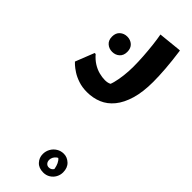

<svg xmlns="http://www.w3.org/2000/svg" viewBox="-484 -521 1505 1505"><g transform="rotate(45 268.0 231.0)"><path d="M34 0Q63 34 96.5 55Q130 76 165 85Q200 94 230 94Q260 94 279.5 84Q299 74 308 75L265 115Q281 93 291.5 53Q302 13 308 -37.5Q314 -88 314 -138Q314 -192 310 -252Q306 -312 299.5 -368.5Q293 -425 285 -467L471 -486H482Q496 -385 502 -305.5Q508 -226 508 -165Q508 -52 484 29Q460 110 418 161.5Q376 213 319.5 236.5Q263 260 197 260Q144 260 101 245.5Q58 231 28 211.5Q-2 192 -19.5 176Q-37 160 -39 157L23 0ZM113 -103Q78 -103 53 -125Q28 -147 28 -187Q28 -228 53 -250Q78 -272 113 -272Q149 -272 173.5 -250Q198 -228 198 -187Q198 -147 173.5 -125Q149 -103 113 -103ZM411 729Q449 729 479.5 757.5Q510 786 510 837Q510 866 496 891.5Q482 917 457 932.5Q432 948 400 948Q350 948 322.5 918Q295 888 295 848Q295 816 310 789Q325 762 351.5 745.5Q378 729 411 729ZM429 777Q406 779 391.5 790Q377 801 370 815.5Q363 830 363 844Q363 864 374 876.5Q385 889 402 889Q423 889 435.5 876Q448 863 455 846Q462 829 466 817L443 912Q446 901 444.5 881Q443 861 436.5 838.5Q430 816 417.5 798.5Q405 781 385 773Z"/></g></svg>

Font: Kufam ExtraBold
Style: Regular
Weight: 800
Designer: Wael Morcos, Artur Schmal
Foundry: Original Type
Version: Version 1.300; ttfautohint (v1.8.3)